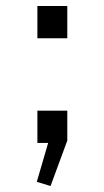

<svg xmlns="http://www.w3.org/2000/svg" viewBox="-20 -478 348 642"><path d="M105 0V-108H205V-8L149 144L103 130L141 0ZM105 -350V-458H205V-350Z"/></svg>

Font: Zaghawa Beria
Style: Regular
Weight: 400
Designer: Anonymous
Foundry: Designed by a volunteer who chooses to remain anonymous, in cooperation with SIL International and the Mission Protestan
Version: Version 1.001